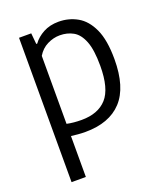

<svg xmlns="http://www.w3.org/2000/svg" viewBox="-142 -642 805 953"><g transform="rotate(-20 261.0 -165.0)"><path d="M70 220V-542.5H134.5L140 -484.5H145Q165.5 -513 200.2 -531.8Q235 -550.5 281 -550.5Q334.5 -550.5 379.5 -525.2Q424.5 -500 451.8 -441Q479 -382 479 -281Q479 -133 413 -61.8Q347 9.5 220 9.5Q201.5 9.5 181.8 7.8Q162 6 145.5 4V220ZM223 -53Q310.5 -53 356 -103.5Q401.5 -154 401.5 -274Q401.5 -358.5 383.5 -404.2Q365.5 -450 334.2 -467.5Q303 -485 263.5 -485Q230 -485 197.8 -469Q165.5 -453 145.5 -419.5V-60.5Q180.5 -53 223 -53Z"/></g></svg>

Font: Encode Sans Semi Condensed
Style: Regular
Weight: 400
Width: 4
Designer: Multiple Designers
Foundry: Impallari Type
Version: Version 3.000; ttfautohint (v1.8.3) -l 8 -r 50 -G 200 -x 14 